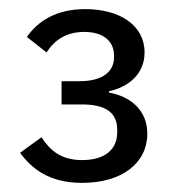

<svg xmlns="http://www.w3.org/2000/svg" viewBox="-20 -724 386 421"><path d="M115 -546V-495H160C210 -495 237 -478 237 -440V-434C237 -396 210 -373 160 -373C114 -373 90 -394 71 -423L24 -389C49 -355 87 -323 160 -323C247 -323 303 -366 303 -431C303 -484 264 -513 219 -521V-524C261 -533 297 -561 297 -609C297 -669 242 -704 167 -704C101 -704 62 -676 39 -643L82 -609C100 -637 126 -654 165 -654C205 -654 230 -635 230 -602V-598C230 -568 206 -546 155 -546Z"/></svg>

Font: IBM Plex Devanagari
Style: Regular
Weight: 400
Designer: Mike Abbink, Paul van der Laan, Pieter van Rosmalen, Erin McLaughlin
Foundry: Bold Monday
Version: Version 1.0